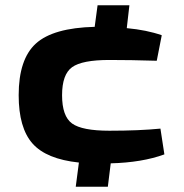

<svg xmlns="http://www.w3.org/2000/svg" viewBox="-20 -710 699 730"><path d="M590 -221 605 -123Q520 -92 401 -89L390 0H268L280 -92Q156 -105 103.5 -164.5Q51 -224 51 -348Q51 -485 116.5 -544.5Q182 -604 340 -608L351 -690H472L462 -603Q538 -596 595 -576L576 -479Q477 -482 396 -482Q292 -482 254 -454.5Q216 -427 216 -348Q216 -268 254 -240.5Q292 -213 396 -213Q509 -213 590 -221Z"/></svg>

Font: Exo 2 Expanded
Style: Bold
Weight: 700
Width: 7
Designer: Natanael Gama
Version: Version 1.001;PS 001.001;hotconv 1.0.70;makeotf.lib2.5.58329